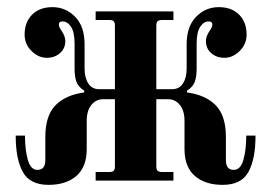

<svg xmlns="http://www.w3.org/2000/svg" viewBox="-20 -506 760 538"><path d="M24 -126C24 -82 30.7 -48 44 -24C57.3 0 81.3 12 116 12C148.7 12 174.7 3.7 194 -13C213.3 -29.7 223 -54.7 223 -88V-167C223 -186.3 227.3 -201.3 236 -212C244.7 -222.7 255.7 -228 269 -228H302V-40C302 -34 300.8 -29.8 298.5 -27.5C296.2 -25.2 292 -24 286 -24H248V0H466V-24H434C428 -24 423.8 -25.2 421.5 -27.5C419.2 -29.8 418 -34 418 -40V-228H451C464.3 -228 475.3 -222.7 484 -212C492.7 -201.3 497 -186.3 497 -167V-88C497 -54.7 506.7 -29.7 526 -13C545.3 3.7 571.3 12 604 12C638.7 12 662.7 0 676 -24C689.3 -48 696 -82 696 -126H670C670 -99.3 667.3 -76.7 662 -58C656.7 -39.3 647.7 -30 635 -30C620.3 -30 613 -39 613 -57V-122C613 -162 603.5 -191.7 584.5 -211C565.5 -230.3 538.7 -242.3 504 -247V-252C514.7 -258.7 521.8 -266.7 525.5 -276C529.2 -285.3 531 -298 531 -314V-383C531 -405 534.3 -421 541 -431C547.7 -441 555.7 -446 565 -446C571.7 -446 575 -443 575 -437C575 -432.3 572.3 -426.3 567 -419C560.3 -409 557 -399.7 557 -391C557 -377 562 -365.7 572 -357C582 -348.3 594.3 -344 609 -344C624.3 -344 638.5 -350.3 651.5 -363C664.5 -375.7 671 -391 671 -409C671 -432.3 664 -451 650 -465C636 -479 617 -486 593 -486C568.3 -486 547.2 -477 529.5 -459C511.8 -441 503 -415.3 503 -382V-314C503 -296.7 499.5 -282.7 492.5 -272C485.5 -261.3 475.3 -256 462 -256H418V-434C418 -440 419.2 -444.2 421.5 -446.5C423.8 -448.8 428 -450 434 -450H466V-474H248V-450H286C292 -450 296.2 -448.8 298.5 -446.5C300.8 -444.2 302 -440 302 -434V-256H258C244.7 -256 234.5 -261.3 227.5 -272C220.5 -282.7 217 -296.7 217 -314V-382C217 -415.3 208.2 -441 190.5 -459C172.8 -477 151.7 -486 127 -486C103 -486 84 -479 70 -465C56 -451 49 -432.3 49 -409C49 -391 55.5 -375.7 68.5 -363C81.5 -350.3 95.7 -344 111 -344C125.7 -344 138 -348.3 148 -357C158 -365.7 163 -377 163 -391C163 -399.7 159.7 -409 153 -419C147.7 -426.3 145 -432.3 145 -437C145 -443 148.3 -446 155 -446C164.3 -446 172.3 -441 179 -431C185.7 -421 189 -405 189 -383V-314C189 -298 190.8 -285.3 194.5 -276C198.2 -266.7 205.3 -258.7 216 -252V-247C181.3 -242.3 154.5 -230.3 135.5 -211C116.5 -191.7 107 -162 107 -122V-57C107 -39 99.7 -30 85 -30C72.3 -30 63.3 -39.3 58 -58C52.7 -76.7 50 -99.3 50 -126Z"/></svg>

Font: Km Standard TT
Style: Bold
Weight: 700
Designer: Alexey Kryukov <alexios@thessalonica.org.ru>
Version: Version 2.0.2